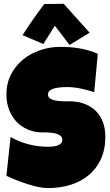

<svg xmlns="http://www.w3.org/2000/svg" viewBox="-20 -966 571 993"><path d="M524.9 -259.8Q524.9 -192.9 501.7 -142.8Q478.5 -92.8 438.2 -59.6Q397.9 -26.4 344 -9.8Q290 6.8 228 6.8Q204.1 6.8 175.5 0.5Q147 -5.9 117.7 -15.4Q88.4 -24.9 61.3 -35.9Q34.2 -46.9 13.2 -56.6L34.7 -257.8Q76.2 -232.9 126.7 -220Q177.2 -207 226.1 -207Q235.4 -207 248.5 -207.8Q261.7 -208.5 273.7 -212.2Q285.6 -215.8 293.9 -223.1Q302.2 -230.5 302.2 -244.1Q302.2 -253.4 296.4 -260Q290.5 -266.6 281.2 -270.8Q272 -274.9 260.3 -277.1Q248.5 -279.3 237.3 -280.3Q226.1 -281.2 216.3 -281.2H213.4Q213.4 -281.2 213.4 -281.2Q213.4 -281.2 213.4 -281.2Q213.4 -281.2 213.4 -281.2Q213.4 -281.2 213.4 -281.2Q213.4 -281.2 213.4 -281.2H211.4Q211.4 -281.2 211.4 -281.2Q211.4 -281.2 211.4 -281.2Q211.4 -281.2 211.4 -281.2Q211.4 -281.2 211.4 -281.2Q211.4 -281.2 211.4 -281.2H210.9Q210.9 -281.2 210.9 -281.2Q210.9 -281.2 210.9 -281.2H210Q210 -281.2 210 -281.2Q210 -281.2 210 -281.2H200.7Q158.7 -281.2 124.3 -295.9Q89.8 -310.5 65.2 -336.7Q40.5 -362.8 26.9 -398.7Q13.2 -434.6 13.2 -476.6Q13.2 -534.2 36.4 -579.8Q59.6 -625.5 98.4 -657.5Q137.2 -689.5 187.5 -706.5Q237.8 -723.6 291.5 -723.6Q315.4 -723.6 340.8 -721.9Q366.2 -720.2 391.4 -715.8Q416.5 -711.4 440.4 -704.6Q464.4 -697.8 485.8 -687.5L467.3 -489.3Q434.1 -500.5 397.7 -508.1Q361.3 -515.6 326.7 -515.6Q320.3 -515.6 310.3 -515.4Q300.3 -515.1 289.3 -513.9Q278.3 -512.7 267.1 -510.3Q255.9 -507.8 247.1 -503.7Q238.3 -499.5 233.2 -492.9Q228 -486.3 228 -478Q228 -478 228 -478Q228 -478 228 -478V-477.1Q228 -477.1 228 -477.1Q228 -477.1 228 -476.6Q228 -476.6 228 -476.6Q228 -476.6 228 -476.6Q228 -476.6 228 -476.6Q228 -476.6 228 -476.6Q228 -476.6 228 -476.6Q228 -476.6 228 -476.6Q228.5 -465.8 236.1 -459.2Q243.7 -452.6 255.6 -449Q267.6 -445.3 282 -443.8Q296.4 -442.4 307.1 -442.1Q317.9 -441.9 324.2 -441.9Q331.1 -441.9 335.2 -442.1Q339.4 -442.4 341.8 -442.4Q350.6 -442.4 356.9 -441.4Q396 -439 427.2 -424.8Q458.5 -410.6 480.2 -387.2Q502 -363.8 513.4 -331.3Q524.9 -298.8 524.9 -259.8ZM339.8 -733.4 263.7 -833 204.1 -738.3 96.7 -784.2Q106 -799.3 119.6 -819.6Q133.3 -839.8 148.4 -861.6Q163.6 -883.3 179.2 -905Q194.8 -926.8 209 -945.3L309.6 -946.3L443.4 -796.9Z"/></svg>

Font: Luckiest Guy
Style: Regular
Weight: 400
Designer: Astigmatic (AOETI)
Foundry: Astigmatic (AOETI)
Version: Version 1.000